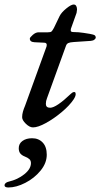

<svg xmlns="http://www.w3.org/2000/svg" viewBox="-72 -550 444 850"><path d="M26 -31Q26 -43 29.5 -55.5Q33 -68 39 -82L134 -344Q135 -347 135 -351Q135 -361 123 -361L81 -363Q60 -364 60 -379Q60 -384 73 -395.5Q86 -407 99 -407H140Q152 -407 156 -410.5Q160 -414 167 -427L192 -479Q200 -495 221.5 -512.5Q243 -530 254 -530Q262 -530 265.5 -523.5Q269 -517 269 -508Q269 -503 267 -493L242 -423Q241 -420 241 -416Q241 -411 244.5 -409.5Q248 -408 255 -408Q275 -408 298 -404.5Q321 -401 326 -400Q343 -397 347.5 -393.5Q352 -390 352 -383Q352 -380 346.5 -375Q341 -370 330 -369Q278 -365 255 -364Q238 -363 230.5 -359.5Q223 -356 220 -347L136 -115Q131 -103 131 -90Q131 -73 150 -73Q177 -73 242 -135Q249 -142 255.5 -142.5Q262 -143 262 -138Q263 -137 263 -133Q263 -124 254 -110Q236 -83 201.5 -54Q167 -25 131.5 -5.5Q96 14 74 14Q59 14 42.5 -2Q26 -18 26 -31ZM-52 270Q-52 265 -47 260.5Q-42 256 -33 254Q6 245 35.5 221.5Q65 198 65 172Q65 161 58 154.5Q51 148 38 143Q25 138 18 129.5Q11 121 11 106Q11 86 27.5 74Q44 62 70 62Q99 62 117 81Q135 100 135 135Q135 172 107.5 205.5Q80 239 40 259.5Q0 280 -35 280Q-52 280 -52 270Z"/></svg>

Font: EB Garamond Medium
Style: Italic
Weight: 500
Italic angle: -17.2°
Designer: Georg Duffner and Octavio Pardo
Foundry: Georg Duffner
Version: Version 1.000